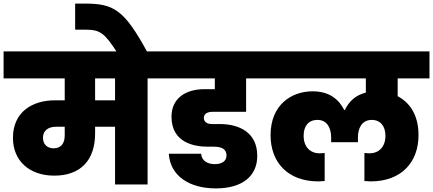

<svg xmlns="http://www.w3.org/2000/svg" viewBox="-34 -1026 2409 1068"><path d="M264 -201C231 -201 205 -221 205 -260C205 -300 235 -321 278 -321H326V-273C326 -230 307 -201 264 -201ZM606 -468H495V-590H606ZM-14 -590H326V-468H272C144 -468 38 -402 38 -259C38 -132 129 -49 268 -49C417 -49 495 -138 495 -283V-321H606V0H787V-590H875V-740H-14Z M786 -735C656 -974 598 -1006 437 -1006H384V-861H439C525 -861 547 -842 617 -735Z M847 -590H1161V-530H1103C1001 -530 920 -481 920 -377C920 -230 1050 -210 1122 -210H1156C1203 -210 1226 -194 1226 -161C1226 -130 1200 -113 1161 -113C1125 -113 1088 -128 1085 -171H905C913 -44 1024 22 1166 22C1315 22 1397 -47 1397 -159C1397 -292 1293 -336 1189 -336H1145C1120 -336 1100 -346 1100 -370C1100 -395 1122 -404 1149 -404H1335V-590H1438V-740H847Z M2028 -17C2200 -17 2294 -125 2294 -274C2294 -386 2246 -455 2178 -491V-590H2355V-740H1410V-590H2001V-511C1942 -496 1907 -461 1884 -414H1881C1850 -474 1798 -518 1705 -518C1586 -518 1471 -442 1471 -274C1471 -125 1565 -17 1737 -17C1744 -17 1756 -18 1772 -19V-175C1761 -174 1752 -173 1745 -173C1693 -173 1655 -207 1655 -271C1655 -324 1681 -359 1732 -359C1788 -359 1808 -310 1808 -262V-235H1957V-262C1957 -310 1977 -359 2034 -359C2083 -359 2110 -323 2110 -271C2110 -207 2072 -173 2020 -173C2013 -173 2004 -174 1993 -175V-19C2009 -18 2020 -17 2028 -17Z"/></svg>

Font: SVN-Poppins ExtraBold
Style: Regular
Weight: 800
Designer: Ninad Kale (Devanagari), Jonny Pinhorn (Latin)
Foundry: Indian Type Foundry
Version: Version 3.002 2017; ttfautohint (v1.8.3)